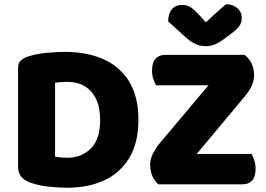

<svg xmlns="http://www.w3.org/2000/svg" viewBox="-20 -867 1252 903"><path d="M451 -301Q451 -213 407.5 -169Q364 -125 296 -125Q283 -125 266.5 -126.5Q250 -128 239 -130V-478Q254 -480 268.5 -481Q283 -482 297 -482Q344 -482 378.5 -461.5Q413 -441 432 -401Q451 -361 451 -301ZM631 -304Q631 -413 587.5 -483.5Q544 -554 466.5 -588.5Q389 -623 285 -623Q247 -623 199 -618.5Q151 -614 108 -600Q89 -593 77 -581.5Q65 -570 65 -549V-82Q65 -30 120 -9Q160 6 210.5 11Q261 16 295 16Q396 16 471.5 -19.5Q547 -55 589 -126Q631 -197 631 -304ZM730 -192 1081 -609H1131Q1175 -573 1175 -513Q1175 -488 1163.5 -463.5Q1152 -439 1134 -417L786 0H725Q708 -14 697 -38Q686 -62 686 -93Q686 -118 699 -144Q712 -170 730 -192ZM745 0 837 -143H1163Q1170 -131 1176 -113Q1182 -95 1182 -73Q1182 -35 1165.5 -17.5Q1149 0 1120 0ZM1099 -609 1026 -466H714Q707 -478 701 -495.5Q695 -513 695 -535Q695 -573 712 -591Q729 -609 758 -609ZM948 -762Q973 -785 997 -807Q1021 -829 1043 -847Q1075 -847 1096 -829Q1117 -811 1117 -783Q1117 -762 1107 -746.5Q1097 -731 1069 -710L1041 -689Q1012 -667 992 -658.5Q972 -650 948 -650Q918 -650 896 -661.5Q874 -673 854 -691L771 -766Q771 -803 788.5 -823.5Q806 -844 838 -844Q858 -844 875.5 -833.5Q893 -823 921 -792Z"/></svg>

Font: Baloo Tamma 2 ExtraBold
Style: Regular
Weight: 800
Designer: Divya Kowshik, Shuchita Grover and Ek Type
Foundry: Ek Type
Version: Version 1.700